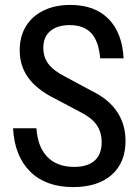

<svg xmlns="http://www.w3.org/2000/svg" viewBox="-20 -751 561 780"><path d="M277 9Q166 9 102.5 -54Q39 -117 33 -230H128Q133 -154 172.5 -113.5Q212 -73 281 -73Q336 -73 364.5 -98.5Q393 -124 393 -173Q393 -214 373 -243Q353 -272 308 -295L202 -351Q130 -387 95 -435Q60 -483 60 -547Q60 -603 85.5 -644.5Q111 -686 157.5 -708.5Q204 -731 266 -731Q365 -731 421 -674Q477 -617 482 -514H387Q381 -584 350.5 -616.5Q320 -649 263 -649Q213 -649 184.5 -625Q156 -601 156 -557Q156 -519 176.5 -491.5Q197 -464 244 -440L352 -382Q422 -348 456 -296.5Q490 -245 490 -179Q490 -90 433.5 -40.5Q377 9 277 9Z"/></svg>

Font: Instrument Sans SemiCondensed Medium
Style: Regular
Weight: 500
Width: 4
Designer: Rodrigo Fuenzalida
Foundry: fragTYPE
Version: Version 1.000;gftools[0.9.28]